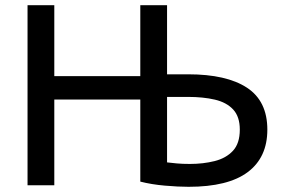

<svg xmlns="http://www.w3.org/2000/svg" viewBox="-20 -713 1089 739"><path d="M706 6Q666 6 614.5 1.5Q563 -3 520 -14V-330H189V0H86V-693H189V-420H520V-693H623V-427H704Q852 -427 930.5 -375.5Q1009 -324 1009 -214Q1009 -107 933.5 -50.5Q858 6 706 6ZM711 -82Q762 -82 806 -93Q850 -104 876.5 -132.5Q903 -161 903 -214Q903 -264 877.5 -291.5Q852 -319 807 -329.5Q762 -340 704 -340H623V-88Q639 -86 660.5 -84Q682 -82 711 -82Z"/></svg>

Font: Ubuntu Sans Medium
Style: Regular
Weight: 500
Designer: Dalton Maag Ltd
Foundry: Dalton Maag Ltd
Version: Version 1.006; ttfautohint (v1.8.4.7-5d5b)